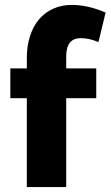

<svg xmlns="http://www.w3.org/2000/svg" viewBox="-20 -760 449 780"><path d="M249 -361H371V-482H249V-531Q249 -605 308 -605Q343 -605 380 -589L409 -709Q337 -740 272 -740Q231 -740 197 -725Q163 -710 139 -682Q115 -654 102 -613.5Q89 -573 89 -525V-482H22V-361H89V0H249Z"/></svg>

Font: RT Raleway ExtraBold
Style: Regular
Weight: 400
Designer: Matt McInerney, Pablo Impallari, Rodrigo Fuenzalida — Edited by Milan Moffatt in April 2016
Foundry: Matt McInerney, Pablo Impallari, Rodrigo Fuenzalida — Edited by Milan Moffatt in April 2016
Version: Version 3.001